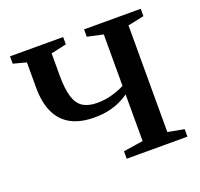

<svg xmlns="http://www.w3.org/2000/svg" viewBox="-98 -630 766 737"><g transform="rotate(-20 285.5 -261.0)"><path d="M300 0V-30.5L380.5 -43V-233.5Q364.5 -222 343.8 -212.2Q323 -202.5 297 -196.8Q271 -191 239.5 -191Q182 -191 143.8 -211.5Q105.5 -232 86 -273Q66.5 -314 66.5 -376.5V-478.5L13.5 -492.5V-522.5H230.5V-492.5L167.5 -478.5V-388Q167.5 -332.5 177.8 -300Q188 -267.5 210.2 -253.8Q232.5 -240 268 -240Q301 -240 331.2 -249Q361.5 -258 380.5 -268.5V-478.5L316 -492.5V-522.5H547.5V-492.5L481.5 -478.5V-43L548 -30.5V0Z"/></g></svg>

Font: Merriweather 96pt
Style: Regular
Weight: 400
Version: Version 2.100